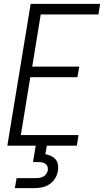

<svg xmlns="http://www.w3.org/2000/svg" viewBox="-20 -755 540 995"><path d="M18 0 139 -735H499L490 -680H191L147 -410H391L381 -355H137L88 -55H387L378 0ZM57 220 66 168H166Q176 168 185.5 166.5Q195 165 204.5 160Q214 155 220 146Q226 137 228 127Q229 117 226 108Q223 99 215.5 94Q208 89 199 87Q190 85 180 85H151L165 0H223L215 44Q231 47 245 53.5Q259 60 268.5 71.5Q278 83 280.5 99Q283 115 280 131Q277 151 265.5 169.5Q254 188 236 200Q218 212 197.5 216Q177 220 157 220Z"/></svg>

Font: Iosevka Light
Style: Italic
Weight: 300
Italic angle: -9°
Monospace: yes
Designer: Belleve Invis
Foundry: Belleve Invis
Version: Version 32.5.0; ttfautohint (v1.8.4)